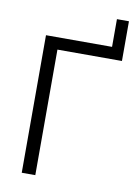

<svg xmlns="http://www.w3.org/2000/svg" viewBox="-93 -914 703 976"><g transform="rotate(10 258.0 -426.5)"><path d="M89 0H159V-648H492V-853H430V-710H89Z"/></g></svg>

Font: FIGSv2-sans-serif
Style: Regular
Weight: 400
Designer: Matt McInerney, Pablo Impallari, Rodrigo Fuenzalida,Mirko Velimirovic
Foundry: Matt McInerney, Pablo Impallari, Rodrigo Fuenzalida
Version: Version 4.021;hotconv 1.0.109;makeotfexe 2.5.65596